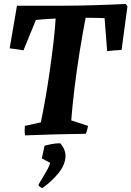

<svg xmlns="http://www.w3.org/2000/svg" viewBox="-20 -679 666 973"><path d="M107 7Q105 -5 105 -17Q105 -29 106 -41L187 -59Q198 -111 210 -179.5Q222 -248 232.5 -321.5Q243 -395 251 -464Q259 -533 262 -585Q236 -584 209 -582Q182 -580 162 -578L99 -424Q82 -427 64.5 -429.5Q47 -432 29 -434L66 -650H296Q367 -650 453 -652.5Q539 -655 617 -659L626 -647L596 -426Q577 -425 559 -423.5Q541 -422 523 -420L510 -587Q489 -588 463 -588.5Q437 -589 414 -589Q398 -507 383.5 -416Q369 -325 358 -235.5Q347 -146 341 -69L426 -41Q423 -20 415 -1Q335 0 258 2Q181 4 107 7ZM195 274Q190 274 182.5 268Q175 262 175 259Q175 256 183 243Q191 230 202 211.5Q213 193 222.5 175.5Q232 158 234 146L192 124Q193 119 196 105Q199 91 202 77Q205 63 206 59Q218 56 240 51.5Q262 47 285 47Q312 77 312 112Q311 155 277 197.5Q243 240 195 274Z"/></svg>

Font: Labrada
Style: Bold Italic
Weight: 700
Italic angle: -7°
Designer: Mercedes Jáuregui
Foundry: Omnibus-Type Team
Version: Version 1.000; ttfautohint (v1.8.4.7-5d5b)